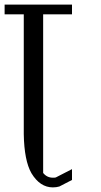

<svg xmlns="http://www.w3.org/2000/svg" viewBox="-20 -812 436 832"><path d="M292 -792V-750H167V-62.5Q183.6 -42 209 -42Q217.8 -42 221.7 -43L292 -79.1V-32.2L237.3 -3.9Q224.6 0 209 0Q153.3 0 116.2 -61.5Q85 -116.2 83 -230.5V-750H0V-792Z"/></svg>

Font: wanta
Style: Medium
Weight: 500
Version: Version 0.91